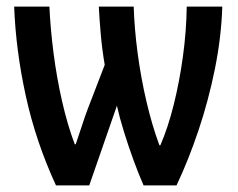

<svg xmlns="http://www.w3.org/2000/svg" viewBox="-20 -563 724 583"><path d="M655 -543Q652 -450 632.5 -353.5Q613 -257 582.5 -166.5Q552 -76 516 0H416Q401 -34 385.5 -76.5Q370 -119 356.5 -162.5Q343 -206 335 -242L251 0H150Q89 -132 58.5 -271Q28 -410 23 -543H130Q133 -477 142.5 -402.5Q152 -328 168.5 -255.5Q185 -183 207 -125H210Q218 -148 228 -179Q238 -210 246 -231L298 -366Q290 -413 286 -458.5Q282 -504 280 -543H386Q388 -476 398 -401Q408 -326 425 -253.5Q442 -181 464 -122H467Q490 -175 507.5 -245Q525 -315 535.5 -392Q546 -469 547 -543Z"/></svg>

Font: Noto Sans ExtraCondensed SemiBold
Style: Regular
Weight: 600
Width: 2
Designer: Monotype Design Team
Foundry: Monotype Imaging Inc.
Version: Version 2.013; ttfautohint (v1.8.4.7-5d5b)